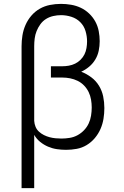

<svg xmlns="http://www.w3.org/2000/svg" viewBox="-20 -763 640 988"><path d="M91 205V-525Q91 -553 95.5 -581Q100 -609 111.5 -635Q123 -661 141.5 -682.5Q160 -704 184.5 -718Q209 -732 237 -737.5Q265 -743 294 -743Q320 -743 346 -738.5Q372 -734 395.5 -723Q419 -712 438.5 -693.5Q458 -675 470.5 -652Q483 -629 488 -603Q493 -577 493 -551Q493 -526 488 -502Q483 -478 470.5 -457Q458 -436 439 -420Q420 -404 398 -394Q426 -383 450 -365Q474 -347 489.5 -321.5Q505 -296 511 -266.5Q517 -237 517 -207Q517 -179 512.5 -151.5Q508 -124 497 -99Q486 -74 468 -52.5Q450 -31 426 -16.5Q402 -2 374.5 3Q347 8 320 8Q296 8 272.5 4.5Q249 1 227 -8.5Q205 -18 186.5 -33Q168 -48 156 -69V205ZM296 -50Q317 -50 338.5 -53.5Q360 -57 378.5 -67Q397 -77 412 -92.5Q427 -108 436 -127Q445 -146 448.5 -167.5Q452 -189 452 -210Q452 -230 448.5 -250.5Q445 -271 436 -289.5Q427 -308 412.5 -323Q398 -338 379.5 -347Q361 -356 341 -360Q321 -364 300 -364H242V-422H300Q317 -422 334 -425Q351 -428 366.5 -435.5Q382 -443 394.5 -455.5Q407 -468 414.5 -483Q422 -498 425 -515.5Q428 -533 428 -550Q428 -577 420 -603.5Q412 -630 393 -649Q374 -668 347.5 -676.5Q321 -685 294 -685Q274 -685 254 -680.5Q234 -676 217 -665.5Q200 -655 188 -638.5Q176 -622 168.5 -603.5Q161 -585 158.5 -565Q156 -545 156 -525V-146V-141Q157 -125 163 -110.5Q169 -96 180.5 -85.5Q192 -75 206 -68Q220 -61 235 -57Q250 -53 265.5 -51.5Q281 -50 296 -50Z"/></svg>

Font: Iosevka Curly Light Extended
Style: Regular
Weight: 300
Width: 7
Monospace: yes
Designer: Belleve Invis
Foundry: Belleve Invis
Version: Version 11.1.0; ttfautohint (v1.8.3)